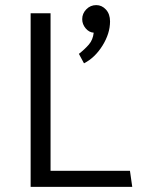

<svg xmlns="http://www.w3.org/2000/svg" viewBox="-20 -732 556 752"><path d="M357 -712Q379 -712 395 -694.5Q411 -677 411 -648Q411 -601 381.5 -553.5Q352 -506 309 -484L289 -521Q312 -539 328 -557.5Q344 -576 347 -604Q329 -605 315.5 -621Q302 -637 302 -657Q302 -679 318 -695.5Q334 -712 357 -712ZM498 0H100V-680H178V-63H489Z"/></svg>

Font: Palanquin
Style: Regular
Weight: 400
Designer: Pria Ravichandran
Version: Version 1.0.4